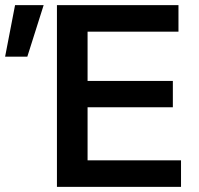

<svg xmlns="http://www.w3.org/2000/svg" viewBox="-135 -732 780 752"><path d="M208 -608V-415H542V-312H208V-104H574V0H88V-712H564V-608ZM-115 -510 -76 -712H36L-28 -510Z"/></svg>

Font: CST
Style: Medium
Weight: 500
Version: Version 1.00